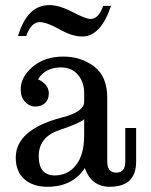

<svg xmlns="http://www.w3.org/2000/svg" viewBox="-20 -715 584 743"><path d="M404.8 7.8Q334 7.8 308.1 -64.9Q261.2 7.8 163.6 7.8Q108.4 7.8 74.7 -21.2Q41 -50.3 41 -105Q41 -211.9 213.9 -258.8Q305.7 -281.2 305.7 -320.8V-355Q305.7 -397 281.7 -425.5Q257.8 -454.1 215.8 -454.1Q155.8 -454.1 127 -408.2Q168.9 -388.7 168.9 -353.5Q168.9 -330.1 154.5 -316.4Q140.1 -302.7 117.2 -302.7Q94.2 -302.7 77.1 -320.8Q60.1 -338.9 60.1 -368.7Q60.1 -417.5 106.7 -456.8Q153.3 -496.1 225.1 -496.1Q293.9 -496.1 344.5 -457.5Q395 -418.9 395 -336.9V-90.3Q395 -46.9 430.2 -46.9Q464.8 -46.9 464.8 -90.3V-219.7H506.8V-89.8Q506.8 7.8 404.8 7.8ZM191.9 -36.1Q242.7 -36.1 274.2 -76.2Q305.7 -116.2 305.7 -191.4V-253.9Q290.5 -238.8 210.2 -211.9Q129.9 -185.1 129.9 -110.8Q129.9 -36.1 191.9 -36.1ZM298.3 -573.7Q259.3 -573.7 210 -601.6Q160.6 -629.4 133.3 -629.4Q100.6 -629.4 81.5 -575.7H49.8Q85.4 -695.3 170.4 -695.3Q209.5 -695.3 260.7 -668.5Q312 -641.6 331.5 -641.6Q361.3 -641.6 379.4 -692.4H409.7Q369.6 -573.7 298.3 -573.7Z"/></svg>

Font: Munson
Style: Regular
Weight: 400
Designer: Paul James MIller
Foundry: High-Logic / Made with FontCreator
Version: Version 2.10;May 5, 2019;FontCreator 11.5.0.2430 64-bit